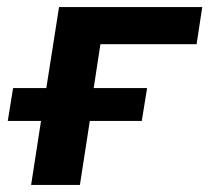

<svg xmlns="http://www.w3.org/2000/svg" viewBox="-20 -523 592 543"><path d="M68 0 96 -181H2L17 -274H111L147 -503H552L536 -398H264L245 -274H396L381 -181H234L206 0Z"/></svg>

Font: Nunito Sans 6pt
Style: Bold Italic
Weight: 700
Italic angle: -9°
Version: Version 3.101;gftools[0.9.27]